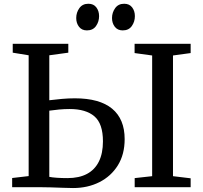

<svg xmlns="http://www.w3.org/2000/svg" viewBox="-20 -970 1052 995"><path d="M358.5 4.5Q338 4.5 306.8 3.2Q275.5 2 242.2 1Q209 0 182 0H43V-47.5L128.5 -57.5V-683.5L46 -697V-743H334V-697L235.5 -683.5V-450.5Q267.5 -454.5 301.2 -457.5Q335 -460.5 368 -460.5Q496 -460.5 561 -406.8Q626 -353 626 -249Q626 -170 590.8 -113.2Q555.5 -56.5 495 -26Q434.5 4.5 358.5 4.5ZM329.5 -47Q390 -47 430.8 -68.8Q471.5 -90.5 492.5 -133Q513.5 -175.5 513.5 -237.5Q513.5 -329.5 469.2 -367.2Q425 -405 341 -405Q313 -405 286.5 -402.5Q260 -400 235.5 -396.5V-53.5Q249.5 -50.5 274.2 -48.8Q299 -47 329.5 -47ZM768.5 -57V-682.5L677.5 -695V-743H968V-695L876.5 -682.5V-57L968 -46V0H678V-47ZM430 -812.5Q404 -812.5 389.5 -831.2Q375 -850 375 -876.5Q375 -905 391.2 -927.8Q407.5 -950.5 437.5 -950.5H438.5Q465 -950.5 479.2 -931.8Q493.5 -913 493.5 -886.5Q493.5 -857.5 477.5 -835Q461.5 -812.5 431 -812.5ZM615.5 -812.5Q589.5 -812.5 575 -831.2Q560.5 -850 560.5 -876.5Q560.5 -905 576.8 -927.8Q593 -950.5 623 -950.5H624Q650.5 -950.5 664.8 -931.8Q679 -913 679 -886.5Q679 -857.5 663 -835Q647 -812.5 616.5 -812.5Z"/></svg>

Font: Merriweather 28pt
Style: Regular
Weight: 400
Version: Version 2.100